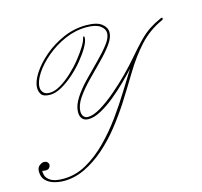

<svg xmlns="http://www.w3.org/2000/svg" viewBox="-186 -632 895 849"><g transform="rotate(-15 261.0 -207.0)"><path d="M6 113Q-15 113 -37.5 107Q-60 101 -75.5 86Q-91 71 -91 44Q-91 26 -79.5 17.5Q-68 9 -60 9Q-49 9 -43.5 14.5Q-38 20 -38 26Q-38 34 -43.5 40.5Q-49 47 -59 47Q-67 47 -71.5 46Q-76 45 -76 45Q-77 51 -73.5 65Q-70 79 -52 91Q-34 103 6 103Q62 103 112.5 74.5Q163 46 208 0.5Q253 -45 291.5 -98.5Q330 -152 361 -202.5Q392 -253 416 -291Q395 -268 366 -239.5Q337 -211 304.5 -184.5Q272 -158 240 -140.5Q208 -123 182 -123Q163 -123 153.5 -134Q144 -145 144 -164Q144 -194 165.5 -227.5Q187 -261 219.5 -294.5Q252 -328 284 -360Q316 -392 337.5 -420Q359 -448 359 -470Q359 -489 339 -503.5Q319 -518 277 -518Q226 -518 178 -497Q130 -476 91.5 -443.5Q53 -411 30.5 -376.5Q8 -342 8 -315Q8 -301 17 -290.5Q26 -280 46 -280Q69 -280 96 -296Q123 -312 149.5 -336.5Q176 -361 198 -388.5Q220 -416 234 -439Q248 -462 250 -474Q252 -483 255.5 -482Q259 -481 258 -473Q257 -457 242.5 -432Q228 -407 205 -379Q182 -351 154 -326.5Q126 -302 98 -286.5Q70 -271 46 -271Q16 -271 6.5 -284Q-3 -297 -3 -315Q-3 -343 20 -379Q43 -415 82.5 -449Q122 -483 172.5 -505Q223 -527 277 -527Q326 -527 348 -510Q370 -493 370 -470Q370 -446 348.5 -416.5Q327 -387 295 -355Q263 -323 230.5 -289.5Q198 -256 176.5 -224.5Q155 -193 155 -164Q155 -151 162 -142Q169 -133 182 -133Q207 -133 241.5 -154Q276 -175 313 -206.5Q350 -238 383.5 -272Q417 -306 440 -333Q476 -375 501 -400.5Q526 -426 549.5 -441.5Q573 -457 602 -470Q612 -475 613 -469.5Q614 -464 607 -461Q545 -433 501 -384.5Q457 -336 420.5 -275.5Q384 -215 344 -152Q313 -104 275.5 -56.5Q238 -9 194.5 29Q151 67 103.5 90Q56 113 6 113Z"/></g></svg>

Font: Kapakana Light
Style: Regular
Weight: 300
Designer: Kyosuke Nagai
Version: Version 1.000